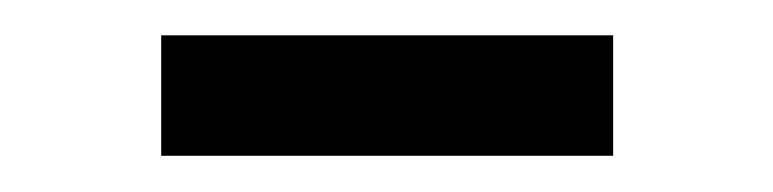

<svg xmlns="http://www.w3.org/2000/svg" viewBox="-20 -334 427 106"><path d="M69 -248V-314.5H318.5V-248Z"/></svg>

Font: Encode Sans Semi Condensed
Style: Regular
Weight: 400
Width: 4
Designer: Multiple Designers
Foundry: Impallari Type
Version: Version 2.000